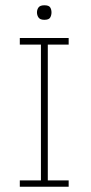

<svg xmlns="http://www.w3.org/2000/svg" viewBox="-20 -707 345 727"><path d="M135 -18V-545H161V-18ZM55 0V-24H240V0ZM55 -538V-563H240V-538ZM148 -632Q132 -632 126 -640.5Q120 -649 120 -660Q120 -671 126 -679Q132 -687 148 -687Q165 -687 170 -679Q175 -671 175 -660Q175 -649 170 -640.5Q165 -632 148 -632Z"/></svg>

Font: Darker Grotesque Light
Style: Regular
Weight: 300
Designer: Gabriel Lam
Foundry: TypeRant
Version: Version 1.000;gftools[0.9.28]